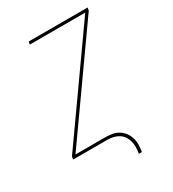

<svg xmlns="http://www.w3.org/2000/svg" viewBox="-212 -852 1024 1134"><g transform="rotate(-30 300.0 -285.0)"><path d="M396 165Q400 144 400.5 123Q401 102 396 82.5Q391 63 380 46.5Q369 30 352.5 19.5Q336 9 316 4.5Q296 0 275 0H43L46 -19L539 -716H161L164 -735H566L563 -716L70 -19H275Q299 -19 322 -14.5Q345 -10 364 2Q383 14 396 32Q409 50 415.5 71.5Q422 93 421.5 117Q421 141 417 165Z"/></g></svg>

Font: Iosevka SS04 Thin Extended
Style: Italic
Weight: 100
Width: 7
Italic angle: -9°
Monospace: yes
Designer: Belleve Invis
Foundry: Belleve Invis
Version: Version 19.0.0; ttfautohint (v1.8.4)